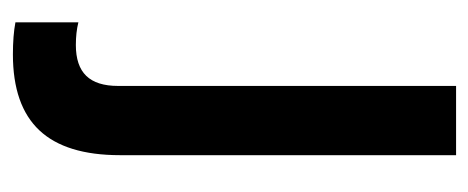

<svg xmlns="http://www.w3.org/2000/svg" viewBox="-240 -500 744 305"><g transform="rotate(90 132.5 -348.0)"><path d="M16 0V-100Q32 -96 52 -96Q85 -96 101 -112.5Q117 -129 117 -163V-700H227V-166Q227 -80 187.5 -38Q148 4 67 4Q37 4 16 0Z"/></g></svg>

Font: kids-team
Style: team
Weight: 400
Designer: Ryoichi Tsunekawa, Thomas Gollenia, Laura Emeder
Foundry: Ryoichi Tsunekawa, Thomas Gollenia, Laura Emeder
Version: Version 2.000